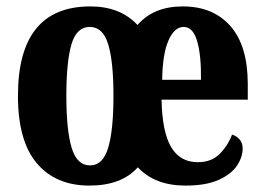

<svg xmlns="http://www.w3.org/2000/svg" viewBox="-20 -569 826 599"><path d="M259 10Q154 10 95 -59.5Q36 -129 36 -270Q36 -549 262 -549Q355 -549 409 -491Q459 -549 550 -549Q645 -549 699 -487.5Q753 -426 753 -307V-258H484Q486 -157 514 -110Q542 -63 597 -63Q639 -63 664.5 -88Q690 -113 704 -149Q718 -145 727.5 -134Q737 -123 737 -106Q737 -79 719.5 -52.5Q702 -26 662.5 -8Q623 10 559 10Q463 10 410 -47Q359 10 259 10ZM607 -320Q608 -397 595 -441Q582 -485 553 -485Q524 -485 505.5 -442.5Q487 -400 486 -320ZM261 -53Q301 -53 317.5 -108Q334 -163 334 -270Q334 -377 317.5 -431Q301 -485 260 -485Q219 -485 203 -431Q187 -377 187 -270Q187 -163 203.5 -108Q220 -53 261 -53Z"/></svg>

Font: Noto Serif Myanmar ExtraCondensed ExtraBold
Style: Regular
Weight: 800
Width: 2
Designer: Ben Mitchell and the Monotype Design Team
Foundry: Monotype Imaging Inc.
Version: Version 2.106; ttfautohint (v1.8.4.7-5d5b)